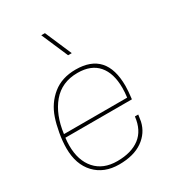

<svg xmlns="http://www.w3.org/2000/svg" viewBox="-188 -887 907 1000"><g transform="rotate(-30 265.0 -387.0)"><path d="M233 6Q143 6 89.5 -50.5Q36 -107 36 -204Q36 -246 44.5 -293.5Q53 -341 65 -376Q89 -447 144 -491.5Q199 -536 282 -536Q465 -536 465 -333Q465 -303 459 -255H59Q56 -231 56 -209Q56 -119 102.5 -66.5Q149 -14 233 -14Q318 -14 368.5 -52.5Q419 -91 428 -170H448L442 -131Q428 -69 374.5 -31.5Q321 6 233 6ZM442 -275Q446 -305 446 -332Q446 -420 404.5 -468Q363 -516 282 -516Q187 -516 131.5 -450Q76 -384 62 -275ZM308 -620H286L217 -780H239Z"/></g></svg>

Font: Tanohe Sans Thin
Style: Italic
Weight: 100
Designer: Village Type and Design LLC & Cristiano Sobral
Foundry: Cooper Hewitt Smithsonian Design Museum
Version: Version 1.00;September 29, 2021;FontCreator 13.0.0.2655 64-b